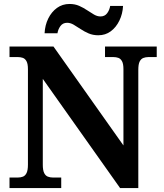

<svg xmlns="http://www.w3.org/2000/svg" viewBox="-20 -949 828 969"><path d="M28 0V-53H70Q84.3 -53 95.8 -57.5Q107.3 -62 114.2 -76Q121 -90 121 -118V-600Q121 -626.9 113.8 -639.9Q106.7 -652.9 95.2 -657Q83.7 -661 70 -661H28V-714H250L603 -215V-600Q603 -626.9 595.8 -639.9Q588.7 -652.9 577.2 -657Q565.7 -661 552 -661H510V-714H771V-661H729Q715.3 -661 703.5 -656.5Q691.7 -652 684.8 -638.4Q678 -624.9 678 -596V0H586L196 -551V-118Q196 -90 202.8 -76Q209.7 -62 221.5 -57.5Q233.3 -53 247 -53H289V0ZM476 -771Q449 -771 427 -780.5Q405 -790 386.5 -802.5Q368 -815 351.5 -824.5Q335 -834 319 -834Q297 -834 285 -817.5Q273 -801 270 -781H205Q207 -822 223.5 -855.5Q240 -889 267.5 -909Q295 -929 331 -929Q358 -929 379.5 -919.5Q401 -910 419.5 -897.5Q438 -885 454.5 -875.5Q471 -866 487 -866Q509 -866 521 -882.5Q533 -899 536 -919H601Q599 -879 582.5 -845Q566 -811 539 -791Q512 -771 476 -771Z"/></svg>

Font: Noto Serif Tamil
Style: Italic
Weight: 400
Italic angle: -12°
Designer: Indian Type Foundry, Tom Grace, and the Monotype Design Team
Foundry: Monotype Imaging Inc.
Version: Version 2.003